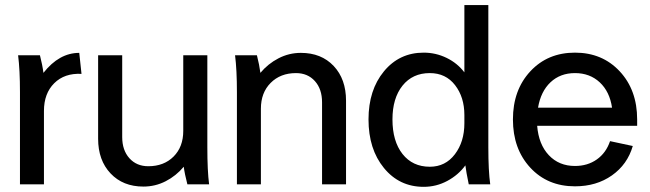

<svg xmlns="http://www.w3.org/2000/svg" viewBox="-20 -721 2543 751"><path d="M50.8 -504.9H136.2Q146 -466.8 149.9 -436Q211.4 -514.2 290 -514.2L298.8 -432.1Q232.4 -435.5 192.1 -395.5Q151.9 -355.5 151.9 -287.1V0H58.1V-359.9Q58.1 -447.8 50.8 -504.9Z M797.9 0H712.9Q702.1 -42 698.7 -68.8Q668.9 -33.2 628.2 -12.2Q587.4 8.8 541 8.8Q460.9 8.8 412.4 -42.7Q363.8 -94.2 363.8 -178.2V-504.9H458V-185.1Q458 -133.3 486.1 -102.1Q514.2 -70.8 560.1 -70.8Q621.1 -70.8 658.9 -108.6Q696.8 -146.5 696.8 -209V-504.9H791V-145Q791 -53.2 797.9 0Z M899.4 -504.9H984.9Q994.6 -466.8 998.5 -436Q1028.3 -471.7 1069.3 -492.9Q1110.4 -514.2 1156.7 -514.2Q1236.8 -514.2 1285.2 -462.9Q1333.5 -411.6 1333.5 -327.1V0H1239.7V-320.8Q1239.7 -372.6 1211.7 -403.8Q1183.6 -435.1 1137.7 -435.1Q1076.7 -435.1 1038.6 -396.7Q1000.5 -358.4 1000.5 -295.9V0H906.7V-359.9Q906.7 -447.8 899.4 -504.9Z M1796.4 -438V-701.2H1890.1V-145Q1890.1 -52.7 1897.5 0H1813.5Q1803.2 -49.3 1800.3 -74.2Q1772.9 -36.6 1729.7 -13.4Q1686.5 9.8 1637.2 9.8Q1542 9.8 1481.7 -64Q1421.4 -137.7 1421.4 -253.9Q1421.4 -368.7 1481.7 -441.9Q1542 -515.1 1637.2 -515.1Q1684.6 -515.1 1726.8 -494.6Q1769 -474.1 1796.4 -438ZM1796.4 -238.8V-271Q1796.4 -340.8 1760 -387.9Q1723.6 -435.1 1661.1 -435.1Q1593.8 -435.1 1554.4 -386Q1515.1 -336.9 1515.1 -253.9Q1515.1 -168.5 1554.4 -118.7Q1593.8 -68.8 1661.1 -68.8Q1722.2 -68.8 1759.3 -117.7Q1796.4 -166.5 1796.4 -238.8Z M1986.3 -253.9Q1986.3 -368.7 2054.2 -441.9Q2122.1 -515.1 2229 -515.1Q2335.9 -515.1 2404.1 -441.9Q2472.2 -368.7 2472.2 -253.9V-229H2081.1Q2086.9 -156.2 2126.7 -114Q2166.5 -71.8 2229 -71.8Q2278.3 -71.8 2314.5 -97.4Q2350.6 -123 2366.2 -168.9L2455.1 -149.9Q2434.1 -77.6 2373.5 -34.9Q2313 7.8 2229 7.8Q2121.6 7.8 2054 -65.4Q1986.3 -138.7 1986.3 -253.9ZM2229 -435.1Q2171.4 -435.1 2133.3 -399.2Q2095.2 -363.3 2084.5 -299.8H2374Q2364.7 -362.8 2325.9 -398.9Q2287.1 -435.1 2229 -435.1Z"/></svg>

Font: LT Superior Med
Style: Regular
Weight: 500
Designer: Daniel Lyons
Foundry: LyonsType
Version: Version 1.000